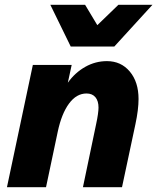

<svg xmlns="http://www.w3.org/2000/svg" viewBox="-20 -781 656 801"><path d="M9 0 117 -510H279L263 -436Q293 -478 335.5 -502Q378 -526 426 -526Q485 -526 521.5 -482.5Q558 -439 558 -368Q558 -324 545 -263L489 0H326L381 -263Q386 -286 388.5 -304Q391 -322 391 -332Q391 -360 378 -375.5Q365 -391 341 -391Q299 -391 268 -349Q237 -307 221 -232L172 0ZM275 -587 190 -761H335L386 -676L474 -761H616L457 -587Z"/></svg>

Font: Wix Madefor Text ExtraBold
Style: Italic
Weight: 800
Italic angle: -12°
Designer: Dalton Maag Ltd
Foundry: Dalton Maag Ltd
Version: Version 3.100